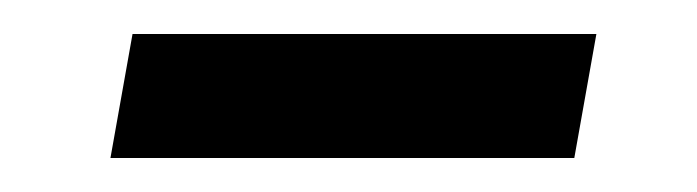

<svg xmlns="http://www.w3.org/2000/svg" viewBox="-20 -307 410 113"><path d="M58 -287H331L318 -214H45Z"/></svg>

Font: KoHo SemiBold
Style: Italic
Weight: 600
Italic angle: -10°
Version: Version 1.000; ttfautohint (v1.6)